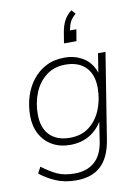

<svg xmlns="http://www.w3.org/2000/svg" viewBox="-100 -809 769 1062"><g transform="rotate(-10 285.0 -277.5)"><path d="M241 188Q177 188 127 166.5Q77 145 39 114L58 79Q103 113 142 131Q181 149 239 149Q307 149 350 112.5Q393 76 405 0L422 -110Q395 -64 349 -37.5Q303 -11 242 -11Q185 -11 142 -35.5Q99 -60 75 -104.5Q51 -149 51 -208Q51 -263 66.5 -314Q82 -365 113 -405Q144 -445 189 -468.5Q234 -492 294 -492Q352 -492 398 -464Q444 -436 464 -377L481 -484H523L446 -2Q430 95 379.5 141.5Q329 188 241 188ZM248 -50Q313 -50 357 -84.5Q401 -119 423.5 -175Q446 -231 446 -296Q446 -371 405.5 -412Q365 -453 292 -453Q228 -453 183.5 -418.5Q139 -384 116.5 -328.5Q94 -273 94 -208Q94 -132 134.5 -91Q175 -50 248 -50ZM305 -570 315 -631Q321 -667 335.5 -695Q350 -723 377 -743L397 -721Q372 -699 363.5 -680Q355 -661 350 -635H386L375 -570Z"/></g></svg>

Font: Nunito Sans ExtraLight
Style: Italic
Weight: 200
Italic angle: -9°
Designer: Vernon Adams
Foundry: Vernon Adams
Version: Version 3.006; ttfautohint (v1.8.3)